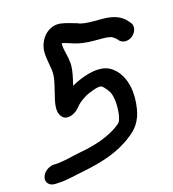

<svg xmlns="http://www.w3.org/2000/svg" viewBox="-105 -763 786 871"><g transform="rotate(-15 288.0 -327.5)"><path d="M460 -558C468 -557 480 -549 489 -540L496 -532C503 -525 515 -522 523 -522C548 -522 570 -542 575 -565C578 -580 573 -591 566 -598L560 -605C537 -633 500 -647 449 -647H405C376 -647 348 -649 331 -658H330C308 -664 282 -673 256 -676H255C217 -679 184 -656 167 -622C150 -587 154 -562 157 -538C163 -493 174 -473 162 -422L152 -379C144 -344 129 -299 152 -270C172 -244 208 -261 223 -274C230 -280 236 -286 242 -294C254 -309 281 -328 302 -337C319 -344 342 -353 354 -353H358C362 -354 370 -350 379 -339C385 -333 391 -325 397 -315C409 -291 413 -250 407 -206C400 -174 400 -175 380 -159C333 -124 267 -101 193 -88C152 -80 115 -69 80 -66L57 -65L56 -64C35 -60 13 -43 8 -20C2 4 22 23 48 21L66 20C109 18 149 5 190 -2C274 -19 357 -44 423 -97C459 -123 484 -157 493 -211C506 -289 491 -358 449 -400C434 -414 411 -432 370 -430C340 -430 302 -417 281 -408C268 -403 255 -396 241 -388L248 -419C254 -447 259 -474 255 -499C253 -520 247 -537 243 -559C242 -566 240 -577 241 -588C242 -588 247 -587 251 -586C262 -583 274 -580 287 -575C316 -565 350 -561 386 -561H430C442 -561 450 -560 458 -558Z"/></g></svg>

Font: Stray Cat
Style: BlkObl
Weight: 900
Version: Version 1.0